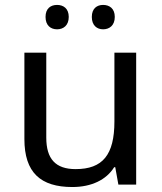

<svg xmlns="http://www.w3.org/2000/svg" viewBox="-20 -750 658 780"><path d="M165 -681.2C165 -646.5 186 -630.9 211.9 -630.9C237.3 -630.9 259.3 -646.5 259.3 -681.2C259.3 -715.8 237.3 -730 211.9 -730C186 -730 165 -715.8 165 -681.2ZM353 -681.2C353 -646.5 374 -630.9 398.9 -630.9C424.3 -630.9 446.3 -646.5 446.3 -681.2C446.3 -715.8 424.3 -730 398.9 -730C374 -730 353 -715.8 353 -681.2ZM79.1 -536.1V-185.1C79.1 -48.8 145 9.8 273.9 9.8C351.6 9.8 412.1 -19.5 443.8 -70.8H448.2L460.9 0H533.2V-536.1H444.8V-256.8C444.8 -120.6 397 -63 287.1 -63C205.6 -63 168 -104.5 168 -190.9V-536.1Z"/></svg>

Font: Noto Reveo Sans
Style: Regular
Weight: 400
Designer: Monotype Design team
Foundry: Monotype Imaging Inc.
Version: Version 1.04